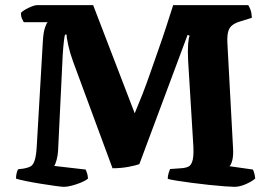

<svg xmlns="http://www.w3.org/2000/svg" viewBox="-20 -724 1051 744"><path d="M228 0Q220 0 194.5 -3.5Q169 -7 138 -12Q107 -17 80 -22.5Q53 -28 42 -32Q42 -43 44.5 -53Q47 -63 50 -68L73 -71Q89 -74 99 -79.5Q109 -85 115 -104.5Q121 -124 123 -167L146 -563Q148 -599 154.5 -617.5Q161 -636 165 -638H72Q69 -643 65 -652Q61 -661 61 -674Q66 -680 78 -687Q90 -694 103 -699Q116 -704 122 -704H341L502 -285Q516 -318 531.5 -357.5Q547 -397 562 -440.5Q577 -484 593 -529Q609 -574 623.5 -618.5Q638 -663 651 -704H942Q946 -698 950.5 -686.5Q955 -675 956 -655L914 -642Q893 -636 881 -627Q869 -618 864.5 -602.5Q860 -587 861 -560L883 -151Q885 -121 880 -102.5Q875 -84 869 -80L960 -67Q963 -61 965.5 -52Q968 -43 969 -32Q955 -20 931.5 -10Q908 0 889 0Q878 0 851 -2Q824 -4 790.5 -7.5Q757 -11 723 -15.5Q689 -20 664 -24Q639 -28 630 -31Q630 -42 633.5 -53.5Q637 -65 639 -69L681 -72Q699 -73 710.5 -78.5Q722 -84 727 -105.5Q732 -127 728 -178L709 -489Q707 -528 709 -553.5Q711 -579 715 -585L707 -589L520 -88Q507 -83 478 -77.5Q449 -72 416 -72L263 -486Q251 -519 244.5 -548.5Q238 -578 238 -590H232Q230 -585 227.5 -563.5Q225 -542 223 -511L205 -139Q204 -122 199.5 -105Q195 -88 190 -81L312 -67Q314 -62 317 -54Q320 -46 321 -32Q310 -23 292.5 -16Q275 -9 257.5 -4.5Q240 0 228 0Z"/></svg>

Font: Texturina Medium 12pt ExtraBold
Style: Regular
Weight: 800
Version: Version 1.002